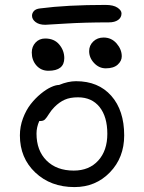

<svg xmlns="http://www.w3.org/2000/svg" viewBox="-20 -781 580 773"><path d="M162.1 -681.2Q137.7 -681.2 123.3 -692.1Q108.9 -703.1 108.9 -717.8Q108.9 -728 116.5 -736.6Q124 -745.1 141.1 -747.1Q248.5 -761.2 404.8 -761.2Q436.5 -761.2 452.9 -750.2Q469.2 -739.3 469.2 -727.1Q469.2 -710.4 455.6 -700.7Q441.9 -690.9 418 -690.9Q321.3 -690.9 242.9 -686Q164.6 -681.2 162.1 -681.2ZM405.8 -505.9Q378.9 -505.9 358.9 -527.1Q338.9 -548.3 338.9 -575.2Q338.9 -598.1 355.5 -614Q372.1 -629.9 397 -629.9Q428.7 -629.9 449.5 -606Q470.2 -582 470.2 -554.2Q470.2 -535.6 453.9 -520.8Q437.5 -505.9 405.8 -505.9ZM174.8 -496.1Q145.5 -496.1 126.7 -517.3Q107.9 -538.6 107.9 -569.8Q107.9 -593.3 123 -609.6Q138.2 -626 162.1 -626Q198.2 -626 218.5 -601.8Q238.8 -577.6 238.8 -546.9Q238.8 -496.1 174.8 -496.1ZM279.8 -27.8Q184.1 -27.8 122.1 -86.4Q60.1 -145 60.1 -235.8Q60.1 -271.5 72.5 -304.7Q85 -337.9 103.5 -361.6Q122.1 -385.3 144 -403.3Q166 -421.4 185.3 -430.2Q204.6 -439 217.8 -439Q253.9 -454.1 286.1 -454.1Q376 -454.1 428 -395.3Q480 -336.4 480 -235.8Q480 -146.5 422.6 -87.2Q365.2 -27.8 279.8 -27.8ZM127 -243.2Q127 -174.8 167.5 -134.5Q208 -94.2 276.9 -94.2Q338.9 -94.2 375.5 -134.5Q412.1 -174.8 412.1 -242.2Q412.1 -311 380.9 -350.1Q349.6 -389.2 293.9 -389.2Q262.2 -389.2 240.7 -379.6Q219.2 -370.1 199.2 -350.1Q187 -337.9 177.2 -322.3Q167.5 -306.6 161.1 -300.3Q154.8 -293.9 143.1 -293.9H138.2Q127 -269 127 -243.2Z"/></svg>

Font: Shantell Sans Irregular
Style: Regular
Weight: 300
Designer: Stephen Nixon, Anya Danilova, Shantell Martin
Foundry: Arrow Type
Version: Version 1.006;[9816181b4]